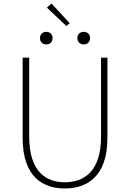

<svg xmlns="http://www.w3.org/2000/svg" viewBox="-20 -1052 734 1085"><path d="M346 13C464 13 587 -47 587 -272V-726H551V-280C551 -81 453 -22 346 -22C241 -22 145 -81 145 -280V-726H108V-272C108 -47 228 13 346 13ZM374 -921 271 -1032 245 -1009 355 -905ZM241 -801C262 -801 277 -814 277 -837C277 -859 262 -872 241 -872C221 -872 206 -859 206 -837C206 -814 221 -801 241 -801ZM453 -801C473 -801 489 -814 489 -837C489 -859 473 -872 453 -872C433 -872 417 -859 417 -837C417 -814 433 -801 453 -801Z"/></svg>

Font: Source Han Sans CN ExtraLight
Style: Regular
Weight: 250
Designer: Ryoko NISHIZUKA (kana & ideographs); Paul D. Hunt (Latin, Greek & Cyrillic); Wenlong ZHANG (bopomofo); Sandoll Communica
Foundry: Adobe Systems Incorporated
Version: Version 1.004;PS 1.004;hotconv 16.6.51;makeotf.lib2.5.65220